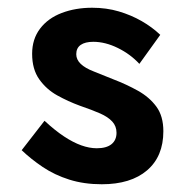

<svg xmlns="http://www.w3.org/2000/svg" viewBox="-20 -475 461 496"><path d="M95 -163 36 -87Q60 -64 90.5 -43.5Q121 -23 159 -11Q197 1 243 1Q318 1 360 -35Q402 -71 402 -136Q402 -175 384 -199.5Q366 -224 336.5 -240.5Q307 -257 273 -270Q244 -282 222 -290.5Q200 -299 188.5 -310Q177 -321 177 -335Q177 -351 188.5 -359Q200 -367 221 -367Q252 -367 284.5 -351Q317 -335 340 -310L394 -385Q373 -405 346 -420.5Q319 -436 287 -445.5Q255 -455 218 -455Q175 -455 139.5 -441.5Q104 -428 83.5 -401Q63 -374 63 -336Q63 -296 81.5 -270Q100 -244 128 -228.5Q156 -213 186 -202Q218 -191 238.5 -182Q259 -173 270 -161Q281 -149 281 -132Q281 -113 268 -102.5Q255 -92 230 -92Q211 -92 190 -99.5Q169 -107 145.5 -122.5Q122 -138 95 -163Z"/></svg>

Font: SpinnyJost
Style: Regular
Weight: 600
Version: Version 3.710